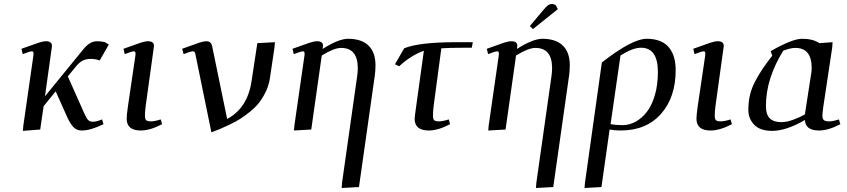

<svg xmlns="http://www.w3.org/2000/svg" viewBox="-20 -651 4256 965"><path d="M87.9 -405.8Q151.9 -429.2 174.6 -436.5Q197.3 -443.8 210.9 -443.8Q241.2 -443.8 241.2 -419.9Q241.2 -418.9 238.8 -401.9L206.1 -167L400.9 -405.8Q432.1 -443.8 467.8 -443.8Q490.2 -443.8 507.8 -439L526.9 -426.8L481 -347.2Q461.4 -355 435.1 -355Q412.6 -355 394.8 -345.9Q377 -336.9 356.9 -311L320.8 -267.1L402.8 -83Q414.1 -57.1 422.6 -48.1Q431.2 -39.1 446.8 -39.1Q464.8 -39.1 493.2 -50.8L500 -26.9Q435.1 4.9 391.1 4.9Q366.2 4.9 350.3 -11Q334.5 -26.9 319.8 -58.1L259.8 -191.9L199.2 -117.2L182.1 0L95.2 6.8L97.2 -19L147.9 -372.1Q150.9 -393.1 141.1 -393.1Q129.9 -393.1 94.2 -378.9Z M600.6 -405.8Q664.6 -429.2 687.3 -436.5Q710 -443.8 723.6 -443.8Q753.9 -443.8 753.9 -419.9Q753.9 -418.9 751.5 -401.9L711.9 -116.2Q708.5 -85.9 708.5 -70.8Q708.5 -52.7 714.6 -46.9Q720.7 -41 738.8 -41Q757.3 -41 787.6 -50.8L794.9 -26.9Q734.4 4.9 687.5 4.9Q616.7 4.9 616.7 -54.2Q616.7 -72.8 622.6 -113.8L660.6 -372.1Q663.6 -393.1 653.8 -393.1Q642.6 -393.1 606.9 -378.9Z M895.5 -405.8Q959 -429.2 981.7 -436.5Q1004.4 -443.8 1016.6 -443.8Q1031.7 -443.8 1038.6 -435.5Q1045.4 -427.2 1047.9 -411.1L1121.6 -53.2Q1224.6 -107.4 1244.6 -245.1L1273.4 -434.1L1361.8 -439L1359.4 -411.1L1336.4 -256.8Q1331.1 -222.2 1316.2 -190.9Q1301.3 -159.7 1283.2 -136.2Q1265.1 -112.8 1237.8 -90.6Q1210.4 -68.4 1188.2 -54.2Q1166 -40 1134.8 -25.1Q1103.5 -10.3 1086.2 -2.9Q1068.8 4.4 1042.5 14.2L963.4 -372.1Q961.4 -385.3 958.3 -389.2Q955.1 -393.1 948.7 -393.1Q938.5 -393.1 902.8 -378.9Z M1450.2 -405.8Q1514.2 -429.2 1536.9 -436.5Q1559.6 -443.8 1573.2 -443.8Q1603.5 -443.8 1603.5 -421.9Q1603.5 -416 1602.5 -411.1L1601.1 -404.8Q1682.1 -456.1 1729.5 -456.1Q1796.9 -456.1 1832 -422.1Q1867.2 -388.2 1867.2 -323.2Q1867.2 -298.8 1864.3 -274.9L1784.2 289.1L1697.3 293.9L1699.2 267.1L1775.4 -270Q1778.3 -291.5 1778.3 -308.1Q1778.3 -410.2 1694.3 -410.2Q1659.2 -410.2 1597.2 -372.1L1544.4 0L1457.5 4.9L1459.5 -19L1510.3 -372.1Q1513.2 -393.1 1503.4 -393.1Q1492.2 -393.1 1456.5 -378.9Z M1965.3 -328.1 2011.2 -408.2Q2085.9 -439 2275.4 -439H2356.4L2351.1 -411.1H2321.3Q2235.4 -411.1 2198.2 -408.2L2159.2 -116.2Q2156.2 -90.3 2156.2 -70.8Q2156.2 -52.7 2162.1 -46.9Q2168 -41 2186 -41Q2205.1 -41 2235.4 -50.8L2242.2 -26.9Q2181.6 4.9 2135.3 4.9Q2064 4.9 2064 -54.2Q2064 -62.5 2071.3 -113.8L2110.4 -396Q2044.4 -372.1 1986.3 -317.9Z M2426.8 -405.8Q2490.7 -429.2 2513.4 -436.5Q2536.1 -443.8 2549.8 -443.8Q2580.1 -443.8 2580.1 -421.9Q2580.1 -416 2579.1 -411.1L2577.6 -404.8Q2658.7 -456.1 2706.1 -456.1Q2773.4 -456.1 2808.6 -422.1Q2843.8 -388.2 2843.8 -323.2Q2843.8 -298.8 2840.8 -274.9L2760.7 289.1L2673.8 293.9L2675.8 267.1L2752 -270Q2754.9 -291.5 2754.9 -308.1Q2754.9 -410.2 2670.9 -410.2Q2635.7 -410.2 2573.7 -372.1L2521 0L2434.1 4.9L2436 -19L2486.8 -372.1Q2489.7 -393.1 2480 -393.1Q2468.8 -393.1 2433.1 -378.9ZM2643.1 -520 2708 -597.2Q2724.1 -616.7 2733.4 -623.8Q2742.7 -630.9 2754.9 -630.9Q2759.3 -630.9 2763.9 -629.2Q2768.6 -627.4 2771.5 -626L2773.9 -624L2783.7 -605L2658.7 -504.9Z M2918 293.9 2919.9 269 3004.9 -336.9Q3156.7 -456.1 3231 -456.1Q3271 -456.1 3299.8 -443.6Q3328.6 -431.2 3345 -408.9Q3361.3 -386.7 3368.7 -359.6Q3376 -332.5 3376 -298.8Q3376 -162.1 3302.2 -78.6Q3228.5 4.9 3098.6 4.9Q3068.8 4.9 3043.9 0L3002.9 289.1ZM3048.8 -26.9Q3076.2 -22 3108.9 -22Q3143.1 -22 3174.6 -39.3Q3206.1 -56.6 3231.2 -88.9Q3256.3 -121.1 3271.5 -173.1Q3286.6 -225.1 3286.6 -289.1Q3286.6 -411.1 3201.7 -411.1Q3160.2 -411.1 3098.6 -372.1Z M3464.4 -405.8Q3528.3 -429.2 3551 -436.5Q3573.7 -443.8 3587.4 -443.8Q3617.7 -443.8 3617.7 -419.9Q3617.7 -418.9 3615.2 -401.9L3575.7 -116.2Q3572.3 -85.9 3572.3 -70.8Q3572.3 -52.7 3578.4 -46.9Q3584.5 -41 3602.5 -41Q3621.1 -41 3651.4 -50.8L3658.7 -26.9Q3598.1 4.9 3551.3 4.9Q3480.5 4.9 3480.5 -54.2Q3480.5 -72.8 3486.3 -113.8L3524.4 -372.1Q3527.3 -393.1 3517.6 -393.1Q3506.3 -393.1 3470.7 -378.9Z M3741.2 -99.1Q3741.2 -137.2 3749 -171.6Q3756.8 -206.1 3774.4 -240Q3792 -273.9 3811.3 -302.7Q3830.6 -331.5 3861.3 -371.1L3853.5 -394Q3962.4 -456.1 4011.2 -456.1Q4066.4 -456.1 4098.1 -434.1L4164.6 -439L4162.6 -411.1L4118.2 -116.2Q4113.3 -79.6 4113.3 -70.8Q4113.3 -53.2 4121.1 -47.1Q4128.9 -41 4147.5 -41Q4166 -41 4196.3 -50.8L4203.6 -26.9Q4143.1 4.9 4096.2 4.9Q4028.3 4.9 4025.4 -47.9Q3931.6 6.8 3860.4 6.8Q3800.8 6.8 3771 -23.7Q3741.2 -54.2 3741.2 -99.1ZM3829.6 -119.1Q3829.6 -75.2 3848.9 -56.2Q3868.2 -37.1 3906.2 -37.1Q3934.1 -37.1 3967.8 -49.6Q4001.5 -62 4025.4 -76.2L4055.2 -269Q4059.6 -291 4059.6 -309.1Q4059.6 -410.2 3977.5 -410.2Q3952.6 -410.2 3916.5 -396Q3829.6 -255.4 3829.6 -119.1Z"/></svg>

Font: Dehuti
Style: Bold-Italic
Weight: 700
Version: Version 1.2